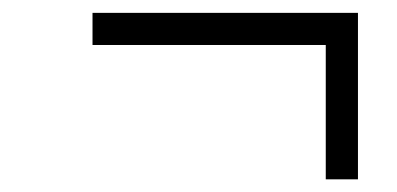

<svg xmlns="http://www.w3.org/2000/svg" viewBox="-20 -448 626 303"><path d="M126 -427.7H544.9V-165H494.1V-377H126Z"/></svg>

Font: Thabit-Oblique
Style: Oblique
Weight: 500
Designer: Regenerated by Nadim Shaikli
Foundry: MAK Alagha
Version: 0.01